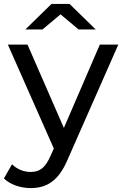

<svg xmlns="http://www.w3.org/2000/svg" viewBox="-42 -757 622 977"><path d="M266 -684 358 -607H445L312 -737H220L87 -607H174ZM466 -530 283 -106 98 -530H-2L232 -1L215 36C189 97 160 118 114 118C78 118 45 104 19 79L-22 151C11 183 63 200 114 200C195 200 256 165 303 53L560 -530Z"/></svg>

Font: AWKNG-Font Medium
Style: Regular
Weight: 500
Designer: Awakening Church
Foundry: Awakening Church
Version: Version 1.700;PS 001.700;hotconv 1.0.88;makeotf.lib2.5.64775